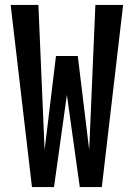

<svg xmlns="http://www.w3.org/2000/svg" viewBox="-20 -755 540 775"><path d="M109 0 23 -735H135L160 -150L206 -529H294L340 -150L365 -735H477L391 0H302L250 -372L198 0Z"/></svg>

Font: Iosevka Web
Style: Bold
Weight: 700
Monospace: yes
Designer: Belleve Invis
Foundry: Belleve Invis
Version: Version 28.0.3; ttfautohint (v1.8.3)